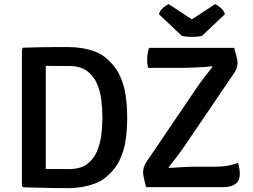

<svg xmlns="http://www.w3.org/2000/svg" viewBox="-20 -918 1242 942"><path d="M604 -341.5Q604 -283 596.2 -229.5Q588.5 -176 565.5 -129.5Q542.5 -83 496.5 -46Q474.5 -28 443.5 -16.8Q412.5 -5.5 380 -0.2Q347.5 5 320.5 5Q279.5 5 244.5 4.5Q209.5 4 173.8 3Q138 2 94.5 1L87.5 -5.5V-677.5L94.5 -684Q137.5 -685.5 173.2 -686.2Q209 -687 244.2 -687Q279.5 -687 320.5 -687Q347.5 -687 380 -682Q412.5 -677 443.8 -665.8Q475 -654.5 496.5 -636.5Q542 -599.5 565 -553Q588 -506.5 596 -453Q604 -399.5 604 -341.5ZM482.5 -341.5Q482.5 -385 476.8 -429.5Q471 -474 454.2 -511Q437.5 -548 405.2 -571Q373 -594 320 -594Q290 -594 263.8 -594.2Q237.5 -594.5 204.5 -595V-89Q237.5 -89 263.8 -88.8Q290 -88.5 320 -88.5Q373 -88.5 405.2 -111.5Q437.5 -134.5 454.2 -172Q471 -209.5 476.8 -254Q482.5 -298.5 482.5 -341.5ZM944 -485.5Q959 -508.5 980.5 -536.2Q1002 -564 1022.5 -590L1019.5 -593Q1006.5 -591 985.2 -589.5Q964 -588 940.8 -587Q917.5 -586 896.8 -585.5Q876 -585 864 -585H707Q704 -595.5 703 -605.2Q702 -615 702 -625Q702 -640 704.2 -654Q706.5 -668 711 -683H1129Q1137 -656.5 1140.2 -642.2Q1143.5 -628 1144.5 -620.8Q1145.5 -613.5 1145.5 -608.5Q1145.5 -598 1142.2 -586.5Q1139 -575 1131 -563L885.5 -201.5Q870 -178.5 848.2 -149.8Q826.5 -121 807 -97L810 -94Q842 -96.5 876.8 -98.2Q911.5 -100 936.5 -100H1031Q1070 -100 1099 -105.2Q1128 -110.5 1148 -119.5Q1151.5 -108 1154 -93.5Q1156.5 -79 1156.5 -64.5Q1156.5 -32.5 1136 -16.2Q1115.5 0 1076.5 0H696.5Q690 -25.5 687 -39.5Q684 -53.5 683 -60.5Q682 -67.5 682 -73Q682 -84.5 685.8 -97.2Q689.5 -110 697 -121.5ZM1035 -897.5Q1047.5 -893 1062.5 -880Q1077.5 -867 1083.5 -848.5L971 -742Q961 -739.5 948 -738.2Q935 -737 921.5 -737Q908 -737 895 -738.2Q882 -739.5 872 -742L759.5 -848.5Q765.5 -867 780.5 -880Q795.5 -893 808 -897.5L921.5 -823Z"/></svg>

Font: Signika Light Medium
Style: Regular
Weight: 500
Version: Version 2.003;gftools[0.9.32]